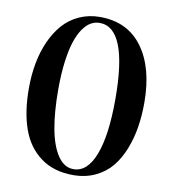

<svg xmlns="http://www.w3.org/2000/svg" viewBox="-82 -786 789 875"><g transform="rotate(10 312.5 -348.5)"><path d="M180.2 -355.5Q180.2 -252 194.1 -175.5Q208 -99.1 237.8 -54.4Q267.6 -9.8 311 -9.8Q375.5 -9.8 409.9 -99.9Q444.3 -189.9 444.3 -356.4Q444.3 -687 314 -687Q293 -687 273.9 -676.5Q254.9 -666 237.5 -641.4Q220.2 -616.7 207.8 -579.6Q195.3 -542.5 187.7 -485.1Q180.2 -427.7 180.2 -355.5ZM47.4 -338.4Q47.4 -398.9 57.6 -454.1Q67.9 -509.3 89.1 -556.9Q110.4 -604.5 141.1 -639.4Q171.9 -674.3 215.6 -694.1Q259.3 -713.9 311 -713.9Q439 -713.9 508.1 -619.4Q577.1 -524.9 577.1 -363.8Q577.1 -304.7 568.8 -251.5Q560.5 -198.2 541 -148.4Q521.5 -98.6 491.9 -62.5Q462.4 -26.4 416.7 -4.6Q371.1 17.1 314 17.1Q224.1 17.1 163.6 -27.6Q103 -72.3 75.2 -150.6Q47.4 -229 47.4 -338.4Z"/></g></svg>

Font: VidalokaRegular
Style: Regular
Weight: 400
Designer: Cyreal (www.cyreal.org)
Foundry: Cyreal (www.cyreal.org)
Version: Version 1.000